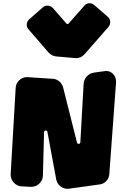

<svg xmlns="http://www.w3.org/2000/svg" viewBox="-20 -1168 786 1190"><path d="M637 -728Q663 -728 681 -709.5Q699 -691 699 -665V-654L658 -95Q658 -66 639 -46Q620 -26 591 -24L404 2Q378 4 357 -11.5Q336 -27 329 -53L274 -350Q272 -359 263.5 -359Q255 -359 253 -350L246 -80Q245 -50 223 -29.5Q201 -9 171 -10L115 -13Q100 -13 87.5 -19.5Q75 -26 65.5 -36Q56 -46 51 -59Q46 -72 46 -87L77 -621Q78 -650 98.5 -670Q119 -690 148 -690L301 -680Q326 -680 345 -665.5Q364 -651 371 -627L457 -285Q459 -276 468 -276.5Q477 -277 478 -286L498 -644Q499 -673 517 -693.5Q535 -714 563 -718Q566 -718 577.5 -720Q589 -722 602 -723.5Q615 -725 625.5 -726.5Q636 -728 637 -728ZM391 -1023Q393 -1019 398 -1019Q403 -1019 406 -1023L503 -1133Q514 -1147 532.5 -1148Q551 -1149 565 -1136L648 -1064Q662 -1052 663 -1033.5Q664 -1015 652 -1001L505 -833Q480 -805 445 -808L330 -818Q316 -819 304 -825Q292 -831 282 -841L157 -986Q144 -1000 146 -1018.5Q148 -1037 162 -1049L245 -1122Q259 -1134 277 -1133Q295 -1132 308 -1118L391 -1023Z"/></svg>

Font: d puntillas B to tiptoe
Style: Regular
Weight: 400
Designer: deFharo
Foundry: deFharo.com
Version: Version 1.001 2012